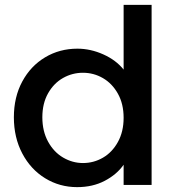

<svg xmlns="http://www.w3.org/2000/svg" viewBox="-20 -760 718 789"><path d="M37 -278Q37 -361 71.5 -425Q106 -489 165.5 -524.5Q225 -560 298 -560Q352 -560 404.5 -536.5Q457 -513 488 -474V-740H603V0H488V-83Q460 -43 410.5 -17Q361 9 297 9Q225 9 165.5 -27.5Q106 -64 71.5 -129.5Q37 -195 37 -278ZM488 -276Q488 -333 464.5 -375Q441 -417 403 -439Q365 -461 321 -461Q277 -461 239 -439.5Q201 -418 177.5 -376.5Q154 -335 154 -278Q154 -221 177.5 -178Q201 -135 239.5 -112.5Q278 -90 321 -90Q365 -90 403 -112Q441 -134 464.5 -176.5Q488 -219 488 -276Z"/></svg>

Font: Fz Poppins Med
Style: Regular
Weight: 500
Designer: Ninad Kale (Devanagari), Jonny Pinhorn (Latin)
Foundry: Indian Type Foundry
Version: Vit hóa bi Vntype.Com & FontZin.Com